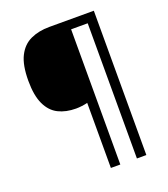

<svg xmlns="http://www.w3.org/2000/svg" viewBox="-158 -871 970 1109"><g transform="rotate(-20 327.5 -316.5)"><path d="M549 127H491V-704H389V127H331V-273Q316 -269 296.5 -266.5Q277 -264 260 -264Q198 -264 152 -287Q106 -310 80.5 -364Q55 -418 55 -509Q55 -605 82.5 -659.5Q110 -714 160 -737Q210 -760 275 -760H549Z"/></g></svg>

Font: Noto Sans Javanese
Style: Regular
Weight: 400
Designer: Monotype Design Team
Foundry: Monotype Imaging Inc.
Version: Version 2.004